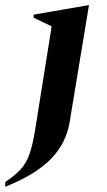

<svg xmlns="http://www.w3.org/2000/svg" viewBox="-97 -486 409 736"><path d="M-77 230V212Q-42 188 -20 165.5Q2 143 15 107.5Q28 72 38 10L101 -385L32 -418V-430L241 -466H244L171 -24Q158 63 97.5 124Q37 185 -77 230Z"/></svg>

Font: Spectral
Style: Bold Italic
Weight: 700
Italic angle: -10°
Designer: Jean-Baptiste Levee
Foundry: Production Type
Version: Version 2.001